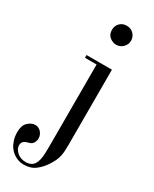

<svg xmlns="http://www.w3.org/2000/svg" viewBox="-329 -753 870 1088"><g transform="rotate(30 105.5 -209.0)"><path d="M91 -635Q91 -661 108.5 -678.5Q126 -696 153 -696Q169 -696 180.5 -690.5Q192 -685 200 -676Q208 -667 212 -656Q216 -645 216 -635Q216 -609 197.5 -590.5Q179 -572 153 -572Q132 -572 111.5 -587.5Q91 -603 91 -635ZM204 -438V53Q204 75 203 92.5Q202 110 198.5 127Q195 144 187 161.5Q179 179 165 200Q145 231 115 254.5Q85 278 39 278Q10 278 -15 264.5Q-40 251 -57 228Q-69 211 -76.5 187.5Q-84 164 -84 135Q-84 92 -61.5 71Q-39 50 -15 50Q8 50 23.5 67.5Q39 85 39 109Q39 121 31 136.5Q23 152 0 157Q-4 158 -10.5 160Q-17 162 -23 166Q-29 170 -33.5 177Q-38 184 -38 195Q-38 219 -15.5 239.5Q7 260 42 260Q63 260 78.5 251Q94 242 103 220Q109 205 111.5 182.5Q114 160 114 118V-420H38V-438Z"/></g></svg>

Font: EIisabethische
Style: Book
Weight: 400
Designer: Salychow
Version: Version 1.3